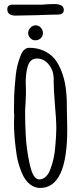

<svg xmlns="http://www.w3.org/2000/svg" viewBox="-20 -909 400 948"><path d="M94 -42Q65 -103 58 -175Q49 -243 49 -306Q49 -318 50 -326V-344Q50 -349 49 -349V-367L50 -437Q51 -469 58 -539Q63 -587 81 -632Q88 -652 99 -662.5Q110 -673 124 -673Q164 -673 196 -658.5Q228 -644 250 -618Q270 -593 284 -556.5Q298 -520 304 -479Q310 -437 310 -390V-382Q310 -351 311 -326L312 -269Q312 19 178 19Q152 19 130 2.5Q108 -14 94 -42ZM230 -77Q249 -128 253 -187Q258 -238 258 -275Q258 -320 251 -393Q245 -470 245 -508V-526Q243 -564 219.5 -592Q196 -620 162 -620Q128 -620 117 -581Q107 -550 107 -501Q107 -482 108 -469V-442L106 -396Q104 -375 104 -350Q104 -296 107 -243Q111 -168 127 -97Q143 -23 174 -23Q192 -23 207 -37.5Q222 -52 230 -77ZM119 -746Q119 -761 130.5 -772.5Q142 -784 157 -784Q171 -784 181.5 -772.5Q192 -761 192 -746Q192 -730 181 -720Q170 -710 153 -710Q140 -710 129.5 -721Q119 -732 119 -746ZM16 -864Q16 -874 22.5 -880Q29 -886 39 -886H186L216 -888Q230 -889 247 -889Q295 -889 295 -860Q295 -849 287.5 -843Q280 -837 267 -837Q233 -837 162 -834L56 -832Q16 -832 16 -864Z"/></svg>

Font: Amatic SC
Style: Bold
Weight: 700
Designer: Multiple Designers
Foundry: Vernon Adams
Version: Version 2.505